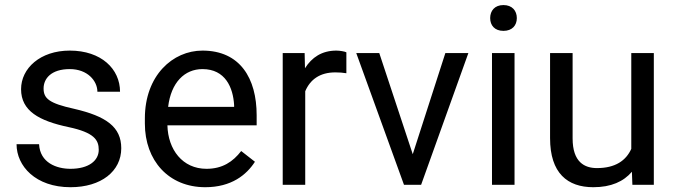

<svg xmlns="http://www.w3.org/2000/svg" viewBox="-20 -741 2711 770"><path d="M376 -140.1C376 -97.2 336.4 -64 262.7 -64C206.5 -64 140.6 -88.4 136.7 -162.6H46.4C46.4 -75.2 122.6 9.8 262.7 9.8C385.7 9.8 466.3 -54.2 466.3 -146.5C466.3 -231.9 405.8 -274.9 276.9 -304.7C176.8 -326.7 154.8 -346.2 154.8 -386.2C154.8 -425.3 184.6 -463.9 259.8 -463.9C331.1 -463.9 370.6 -416.5 370.6 -373H461.4C461.4 -464.4 386.2 -538.1 259.8 -538.1C141.1 -538.1 64.5 -466.8 64.5 -383.3C64.5 -295.9 137.2 -256.3 254.4 -231.4C358.4 -209.5 376 -179.2 376 -140.1Z M803.2 9.8C908.2 9.8 968.8 -40 1002.4 -92.3L947.3 -135.3C914.1 -92.3 872.1 -64 808.1 -64C711.9 -64 653.8 -141.1 651.4 -238.3H1009.3V-278.8C1009.3 -426.8 942.9 -538.1 792 -538.1C672.9 -538.1 561 -438.5 561 -266.1V-245.6C561 -97.2 656.2 9.8 803.2 9.8ZM792 -463.9C883.8 -463.9 915 -389.6 918.9 -319.3V-312.5H654.3C666 -410.2 720.2 -463.9 792 -463.9Z M1369.1 -531.2C1362.8 -534.7 1342.3 -538.1 1329.1 -538.1C1270.5 -538.1 1230.5 -510.7 1203.1 -467.3L1201.7 -528.3H1113.8V0H1204.1V-375C1223.6 -421.4 1262.2 -450.7 1324.7 -450.7C1341.8 -450.7 1353.5 -449.7 1369.1 -447.3Z M1501 -528.3H1408.7L1600.1 0H1668.9L1858.4 -528.3H1766.1L1635.3 -122.6Z M2043.5 -528.3H1953.1V0H2043.5ZM1945.8 -668.5C1945.8 -639.2 1963.9 -617.2 1999 -617.2C2034.2 -617.2 2052.7 -639.2 2052.7 -668.5C2052.7 -697.8 2034.2 -720.7 1999 -720.7C1963.9 -720.7 1945.8 -697.8 1945.8 -668.5Z M2516.1 0H2602.1V-528.3H2511.7V-144C2490.7 -97.2 2447.8 -66.9 2374 -66.9C2324.7 -66.9 2276.4 -90.3 2276.4 -186V-528.3H2186V-187C2186 -46.4 2255.9 9.8 2359.4 9.8C2431.2 9.8 2481 -13.2 2514.2 -52.2Z"/></svg>

Font: Nahid
Style: Regular
Weight: 400
Foundry: DejaVu fonts team - Redesigned by Saber Rastikerdar
Version: Version 0.3.0